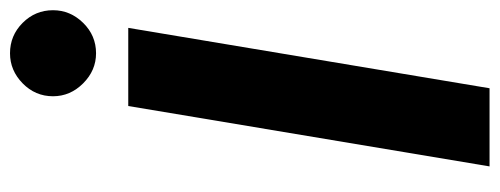

<svg xmlns="http://www.w3.org/2000/svg" viewBox="-318 -650 969 372"><g transform="rotate(-90 166.0 -464.5)"><path d="M146.1 -700H297.5L180.5 0H29.1ZM165 -845.8Q165 -880.1 190 -904.6Q215 -929.1 248.3 -929.1Q282.7 -929.1 307.2 -904.6Q331.7 -880.1 331.7 -845.8Q331.7 -812.4 307.2 -787.4Q282.7 -762.4 248.3 -762.4Q215 -762.4 190 -787.4Q165 -812.4 165 -845.8Z"/></g></svg>

Font: Oak Sans Light Italic
Style: Regular
Weight: 400
Italic angle: -9.5°
Foundry: Erik Kennedy, Walven
Version: Version 1.000;Glyphs 3.1.2 (3151)